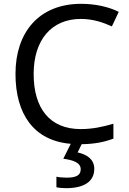

<svg xmlns="http://www.w3.org/2000/svg" viewBox="-20 -744 672 1004"><path d="M473 139C473 88 434 64 386 53L407 10C476 9 524 -1 573 -19V-97C519 -81 464 -69 402 -69C238 -69 156 -180 156 -357C156 -536 250 -645 403 -645C467 -645 521 -626 565 -606L601 -682C547 -709 477 -724 404 -724C183 -724 61 -574 61 -358C61 -147 157 -8 350 8L311 86C362 93 402 106 402 141C402 174 376 185 328 185C309 185 287 183 275 180V235C286 238 305 240 325 240C423 240 473 203 473 139Z"/></svg>

Font: Noto Sans Cuneiform
Style: Regular
Weight: 400
Designer: Monotype Design Team
Foundry: Monotype Imaging Inc.
Version: Version 2.001